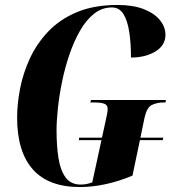

<svg xmlns="http://www.w3.org/2000/svg" viewBox="-20 -744 731 774"><path d="M302 10Q175 10 112 -61.5Q49 -133 49 -270Q49 -325 61 -387Q73 -449 100.5 -508.5Q128 -568 174.5 -617Q221 -666 290 -695Q359 -724 454 -724Q517 -724 560 -707Q603 -690 625 -662.5Q647 -635 647 -604Q647 -561 606.5 -536.5Q566 -512 508 -512Q508 -570 501 -615.5Q494 -661 477.5 -687.5Q461 -714 431 -714Q391 -714 359 -688.5Q327 -663 302.5 -620Q278 -577 260 -524.5Q242 -472 230.5 -416Q219 -360 213.5 -309Q208 -258 208 -219Q208 -154 216 -105Q224 -56 245 -28Q266 0 305 0Q317 0 328 -2Q339 -4 352 -9L389 -179H298L299 -189H391L407 -262Q410 -276 412 -286.5Q414 -297 414 -305Q414 -321 400 -326Q386 -331 360 -331H344L347 -341H649L647 -331H642Q613 -331 592.5 -321Q572 -311 563 -271L546 -189H638L636 -179H544L514 -36Q459 -13 405.5 -1.5Q352 10 302 10Z"/></svg>

Font: Noto Serif Display ExtraCondensed ExtraBold
Style: Italic
Weight: 800
Width: 2
Italic angle: -12°
Designer: Monotype Design Team
Foundry: Monotype Imaging Inc.
Version: Version 2.009